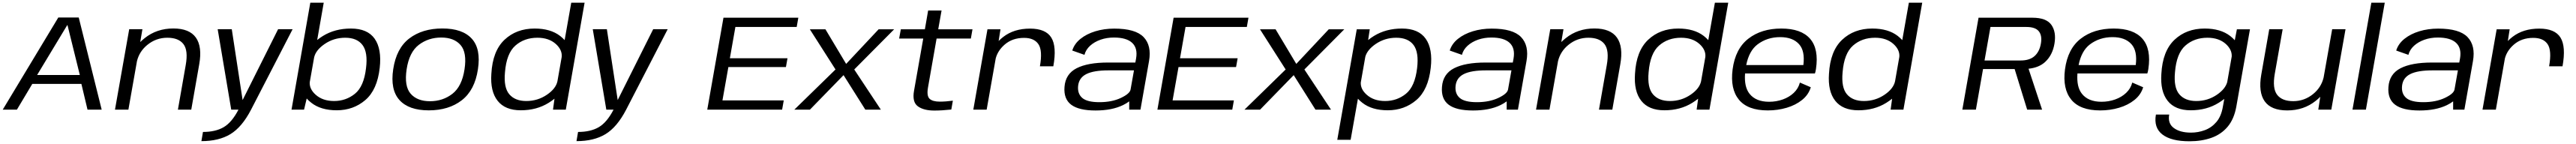

<svg xmlns="http://www.w3.org/2000/svg" viewBox="-34 -805 18908 1057"><path d="M-14 0 394 -676.5H544L712.5 0H608.5L563.5 -189H203L90 0ZM238.5 -254.5H552L461.5 -620.5H459.5Z M810 0 914.5 -590.5H1011.5L995.5 -496.5Q1010.5 -511 1028 -525Q1116.5 -596 1238.5 -596Q1356.5 -596 1404 -529Q1451.5 -462 1428.5 -333L1370 0H1272L1329.5 -328Q1348.5 -435 1312.5 -481.5Q1276.5 -528 1194.5 -528Q1111.5 -528 1047 -475Q989 -427.5 971.5 -356.5L908.5 0Z M1663.5 0 1564 -590.5H1667.5L1747 -70.5L2007.5 -590.5H2114L1809 0Q1742.5 128 1657.5 179.5Q1572.5 231 1444.5 231L1456 163.5Q1548 163.5 1608 128.5Q1668 93.5 1716.5 0Z M2106 0 2244 -785H2342.5L2294.5 -511.5Q2312.5 -526 2336.5 -541Q2425 -595.5 2542 -595.5Q2664 -595.5 2716.5 -520.5Q2769 -445.5 2753.5 -307Q2735.5 -145.5 2647.8 -70.5Q2560 4.5 2438 4.5Q2321.5 4.5 2251.5 -50.5Q2231 -66.5 2217.5 -82L2198 0ZM2272 -383.5 2240 -202.5Q2236 -152 2283 -110Q2334.5 -63.5 2418.5 -63.5Q2505.5 -63.5 2571.5 -116.8Q2637.5 -170 2653 -305Q2667.5 -421 2627.2 -474.5Q2587 -528 2500 -528Q2416 -528 2348.5 -481.5Q2284 -437 2272 -383.5Z M3113.5 5Q2966.5 5 2898.2 -71Q2830 -147 2852.5 -296.5Q2875.5 -450.5 2971.2 -523.2Q3067 -596 3213.5 -596Q3361 -596 3429.2 -521.2Q3497.5 -446.5 3474.5 -296.5Q3451.5 -143 3355.8 -69Q3260 5 3113.5 5ZM3122.5 -62Q3216.5 -62 3286.8 -116.2Q3357 -170.5 3376 -296Q3395 -419.5 3347 -474.5Q3299 -529.5 3205 -529.5Q3111 -529.5 3040.5 -475.8Q2970 -422 2951 -296Q2932.5 -172.5 2980.5 -117.2Q3028.5 -62 3122.5 -62Z M4025.5 0 4036.5 -80.5Q4018 -65.5 3994 -50.5Q3906 4.5 3789 4.5Q3674 4.5 3619 -65.2Q3564 -135 3573 -263Q3582 -430.5 3669.5 -513Q3757 -595.5 3891 -595.5Q4007.5 -595.5 4078 -541Q4097.5 -525.5 4111 -510.5L4159.5 -785H4257.5L4119.5 0ZM4058 -208 4089.5 -387.5Q4094 -438.5 4047 -481.5Q3995.5 -528 3911.5 -528Q3815 -528 3749.5 -470.5Q3684 -413 3673 -274.5Q3662.5 -162.5 3704.8 -113Q3747 -63.5 3829.5 -63.5Q3913.5 -63.5 3981.5 -110Q4046 -154 4058 -208Z M4417 0 4317.5 -590.5H4421L4500.5 -70.5L4761 -590.5H4867.5L4562.5 0Q4496 128 4411 179.5Q4326 231 4198 231L4209.5 163.5Q4301.5 163.5 4361.5 128.5Q4421.5 93.5 4470 0Z M5158 0 5277 -675H5826.5L5814.5 -607H5364.5L5324 -377.5H5747L5735.5 -313H5313L5269.5 -68H5719.5L5707.5 0Z M5797 0 6099.5 -295 5911 -590H6025.5L6177.5 -336L6416 -590H6530L6237 -295L6432.5 0H6318.5L6158.5 -253.5L5911.5 0Z M6825 6.5Q6746.5 6.5 6703.8 -24.8Q6661 -56 6676 -139.5L6743.5 -522H6566.5L6579 -590H6755.5L6779.5 -728H6878L6853.5 -590H7105L7093 -522H6841.5L6778.5 -163.5Q6767.5 -101 6790 -80Q6812.5 -59 6865 -59Q6908 -59 6961 -66L6949.5 -1Q6880.5 6.5 6825 6.5Z M7600 -318.5Q7620.5 -434.5 7589 -480.8Q7557.5 -527 7483.5 -527Q7398 -527 7341 -477.5Q7290.5 -433.5 7275.5 -376L7209 0H7111L7215 -590H7310.5L7297 -504Q7312.5 -520 7331.5 -534.5Q7410 -595 7527.5 -595Q7642.5 -595 7683.5 -529.2Q7724.5 -463.5 7698.5 -318.5Z M8255.5 0V-61Q8236.5 -46.5 8210 -33.5Q8128.5 6 8008.5 6Q7886 6 7829.8 -36.2Q7773.5 -78.5 7780.5 -167Q7787.5 -262 7869.2 -304Q7951 -346 8100.5 -346H8300.5L8306 -376Q8319 -451.5 8277.2 -490.5Q8235.5 -529.5 8143 -529.5Q8090 -529.5 8044.8 -513.5Q7999.5 -497.5 7968.2 -469Q7937 -440.5 7927 -402.5L7837.5 -434Q7853 -484 7898 -520Q7943 -556 8007.2 -575.5Q8071.5 -595 8146 -595Q8301.5 -595 8361.2 -532.8Q8421 -470.5 8401 -356.5L8338 0ZM8265.5 -148 8290.5 -288.5H8103.5Q7995.5 -288.5 7941.2 -261.5Q7887 -234.5 7880.5 -175Q7874.5 -118 7910.5 -86.5Q7946.5 -55 8036.5 -55Q8128 -55 8194 -86Q8260 -117 8265.5 -148Z M8462.5 0 8581.5 -675H9131L9119 -607H8669L8628.5 -377.5H9051.5L9040 -313H8617.5L8574 -68H9024L9012 0Z M9101.5 0 9404 -295 9215.5 -590H9330L9482 -336L9720.5 -590H9834.5L9541.5 -295L9737 0H9623L9463 -253.5L9216 0Z M9783 221 9926 -590H10021.5L10009.5 -511Q10028 -526 10052 -541Q10140.5 -595.5 10257.5 -595.5Q10379.5 -595.5 10432.2 -520.5Q10485 -445.5 10469 -307Q10451 -145.5 10363.2 -70.5Q10275.5 4.5 10153.5 4.5Q10037 4.5 9967 -50.5Q9947.5 -65.5 9934.5 -80.5L9881 221ZM9955.5 -199.5Q9953 -150.5 9998.5 -110Q10050 -63.5 10134 -63.5Q10221 -63.5 10287 -116.8Q10353 -170 10369 -305Q10383 -421 10343 -474.5Q10303 -528 10215.5 -528Q10132 -528 10064 -481.5Q10003.5 -439.5 9989 -389.5Z M11026.5 0V-61Q11007.5 -46.5 10981 -33.5Q10899.5 6 10779.5 6Q10657 6 10600.8 -36.2Q10544.5 -78.5 10551.5 -167Q10558.5 -262 10640.2 -304Q10722 -346 10871.5 -346H11071.5L11077 -376Q11090 -451.5 11048.2 -490.5Q11006.5 -529.5 10914 -529.5Q10861 -529.5 10815.8 -513.5Q10770.5 -497.5 10739.2 -469Q10708 -440.5 10698 -402.5L10608.5 -434Q10624 -484 10669 -520Q10714 -556 10778.2 -575.5Q10842.5 -595 10917 -595Q11072.5 -595 11132.2 -532.8Q11192 -470.5 11172 -356.5L11109 0ZM11036.5 -148 11061.5 -288.5H10874.5Q10766.5 -288.5 10712.2 -261.5Q10658 -234.5 10651.5 -175Q10645.5 -118 10681.5 -86.5Q10717.5 -55 10807.5 -55Q10899 -55 10965 -86Q11031 -117 11036.5 -148Z M11242 0 11346.5 -590.5H11443.5L11427.5 -496.5Q11442.5 -511 11460 -525Q11548.5 -596 11670.5 -596Q11788.5 -596 11836 -529Q11883.5 -462 11860.5 -333L11802 0H11704L11761.5 -328Q11780.5 -435 11744.5 -481.5Q11708.5 -528 11626.5 -528Q11543.5 -528 11479 -475Q11421 -427.5 11403.5 -356.5L11340.5 0Z M12421 0 12432 -80.5Q12413.5 -65.5 12389.5 -50.5Q12301.5 4.5 12184.5 4.5Q12069.5 4.5 12014.5 -65.2Q11959.5 -135 11968.5 -263Q11977.5 -430.5 12065 -513Q12152.5 -595.5 12286.5 -595.5Q12403 -595.5 12473.5 -541Q12493 -525.5 12506.5 -510.5L12555 -785H12653L12515 0ZM12453.5 -208 12485 -387.5Q12489.5 -438.5 12442.5 -481.5Q12391 -528 12307 -528Q12210.5 -528 12145 -470.5Q12079.5 -413 12068.5 -274.5Q12058 -162.5 12100.2 -113Q12142.5 -63.5 12225 -63.5Q12309 -63.5 12377 -110Q12441.5 -154 12453.5 -208Z M12943.5 5.5Q12796 5.5 12731.2 -73.5Q12666.5 -152.5 12685 -295.5Q12705 -447 12800.8 -521.2Q12896.5 -595.5 13042.5 -595.5Q13188.5 -595.5 13253.8 -520.5Q13319 -445.5 13297 -298.5Q13294 -278.5 13289.5 -266H12776.5Q12769 -167 12809.5 -116.5Q12856 -58 12953 -58Q13006 -58 13053.5 -75Q13101 -92 13134.2 -123.5Q13167.5 -155 13179 -199L13259 -164.5Q13242.5 -109.5 13195.2 -71.5Q13148 -33.5 13082 -14Q13016 5.5 12943.5 5.5ZM12785 -327.5H13204.5Q13217.5 -431 13173 -480.5Q13126.5 -532.5 13034 -532.5Q12939 -532.5 12868 -479Q12806 -432 12785 -327.5Z M13845 0 13856 -80.5Q13837.5 -65.5 13813.5 -50.5Q13725.5 4.5 13608.5 4.5Q13493.5 4.5 13438.5 -65.2Q13383.5 -135 13392.5 -263Q13401.5 -430.5 13489 -513Q13576.5 -595.5 13710.5 -595.5Q13827 -595.5 13897.5 -541Q13917 -525.5 13930.5 -510.5L13979 -785H14077L13939 0ZM13877.5 -208 13909 -387.5Q13913.5 -438.5 13866.5 -481.5Q13815 -528 13731 -528Q13634.5 -528 13569 -470.5Q13503.5 -413 13492.5 -274.5Q13482 -162.5 13524.2 -113Q13566.5 -63.5 13649 -63.5Q13733 -63.5 13801 -110Q13865.5 -154 13877.5 -208Z M14371.5 0 14490.5 -675H14885Q14988 -675 15025 -622.8Q15062 -570.5 15048 -485.5Q15034 -400 14978 -349Q14933 -308.5 14857.5 -300.5L14957 0H14847.5L14755.5 -298H14523.5L14471 0ZM14534.5 -361H14798.5Q14865 -361 14901.2 -393Q14937.5 -425 14948 -484Q14958.5 -543 14933.2 -575Q14908 -607 14842 -607H14578Z M15383.5 5.5Q15236 5.5 15171.2 -73.5Q15106.5 -152.5 15125 -295.5Q15145 -447 15240.8 -521.2Q15336.5 -595.5 15482.5 -595.5Q15628.5 -595.5 15693.8 -520.5Q15759 -445.5 15737 -298.5Q15734 -278.5 15729.5 -266H15216.5Q15209 -167 15249.5 -116.5Q15296 -58 15393 -58Q15446 -58 15493.5 -75Q15541 -92 15574.2 -123.5Q15607.5 -155 15619 -199L15699 -164.5Q15682.5 -109.5 15635.2 -71.5Q15588 -33.5 15522 -14Q15456 5.5 15383.5 5.5ZM15225 -327.5H15644.5Q15657.5 -431 15613 -480.5Q15566.5 -532.5 15474 -532.5Q15379 -532.5 15308 -479Q15246 -432 15225 -327.5Z M16039 232Q15905 232 15840.2 182.2Q15775.5 132.5 15792.5 36H15890Q15878.5 101.5 15924.5 135Q15970.5 168.5 16050 168.5Q16103 168.5 16152 150.2Q16201 132 16236.5 90.5Q16272 49 16284 -21.5L16294.5 -79Q16276.5 -65 16253.5 -50.5Q16165.5 4.5 16048.5 4.5Q15933.5 4.5 15878.5 -65.2Q15823.5 -135 15832.5 -263Q15841.5 -430.5 15929 -513Q16016.5 -595.5 16150.5 -595.5Q16267 -595.5 16337.5 -541Q16358 -525 16371.5 -509.5L16387 -590H16483L16383 -23.5Q16366.5 69 16319 125.2Q16271.5 181.5 16199.5 206.8Q16127.5 232 16039 232ZM16349 -390Q16352 -439.5 16306.5 -481.5Q16255 -528 16171 -528Q16074.5 -528 16009 -470.5Q15943.5 -413 15932.5 -274.5Q15922 -162.5 15964.2 -113Q16006.5 -63.5 16089 -63.5Q16173 -63.5 16241 -110Q16302 -152 16316 -202.5Z M16984.5 0 16999 -94.5Q16984.5 -80 16966.5 -65.5Q16878.5 5.5 16756.5 5.5Q16638.5 5.5 16591 -61.5Q16543.5 -128.5 16566 -257.5L16624.5 -590.5H16723L16665 -262.5Q16646.5 -156 16682.5 -109.2Q16718.5 -62.5 16800.5 -62.5Q16883 -62.5 16947.5 -115.5Q17006 -163.5 17023.5 -235.5L17086.5 -590.5H17184.5L17080 0Z M17235.5 0 17374 -785H17472.5L17334 0Z M17974.5 0V-61Q17955.5 -46.5 17929 -33.5Q17847.5 6 17727.5 6Q17605 6 17548.8 -36.2Q17492.5 -78.5 17499.5 -167Q17506.5 -262 17588.2 -304Q17670 -346 17819.5 -346H18019.5L18025 -376Q18038 -451.5 17996.2 -490.5Q17954.5 -529.5 17862 -529.5Q17809 -529.5 17763.8 -513.5Q17718.5 -497.5 17687.2 -469Q17656 -440.5 17646 -402.5L17556.5 -434Q17572 -484 17617 -520Q17662 -556 17726.2 -575.5Q17790.5 -595 17865 -595Q18020.5 -595 18080.2 -532.8Q18140 -470.5 18120 -356.5L18057 0ZM17984.5 -148 18009.5 -288.5H17822.5Q17714.5 -288.5 17660.2 -261.5Q17606 -234.5 17599.5 -175Q17593.5 -118 17629.5 -86.5Q17665.5 -55 17755.5 -55Q17847 -55 17913 -86Q17979 -117 17984.5 -148Z M18679 -318.5Q18699.5 -434.5 18668 -480.8Q18636.5 -527 18562.5 -527Q18477 -527 18420 -477.5Q18369.5 -433.5 18354.5 -376L18288 0H18190L18294 -590H18389.5L18376 -504Q18391.5 -520 18410.5 -534.5Q18489 -595 18606.5 -595Q18721.5 -595 18762.5 -529.2Q18803.5 -463.5 18777.5 -318.5Z"/></svg>

Font: Anybody ExtraExpanded Regular
Style: Italic
Weight: 400
Width: 8
Italic angle: -10°
Designer: Tyler Finck
Foundry: Etcetera Type Company
Version: Version 1.010; ttfautohint (v1.8.3) -l 8 -r 50 -G 200 -x 14 